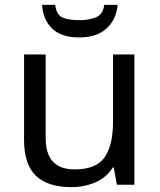

<svg xmlns="http://www.w3.org/2000/svg" viewBox="-20 -760 658 790"><path d="M533 -536V0H461L448 -71H444Q418 -29 372 -9.5Q326 10 274 10Q177 10 128 -36.5Q79 -83 79 -185V-536H168V-191Q168 -63 287 -63Q376 -63 410.5 -113Q445 -163 445 -257V-536ZM464 -740Q459 -680 418.5 -643Q378 -606 306 -606Q232 -606 194.5 -642.5Q157 -679 153 -740H207Q212 -699 237 -688Q262 -677 308 -677Q347 -677 375.5 -689Q404 -701 409 -740Z"/></svg>

Font: Noto Sans Kaithi
Style: Regular
Weight: 400
Designer: Monotype Design Team
Foundry: Monotype Imaging Inc.
Version: Version 2.005; ttfautohint (v1.8.4.7-5d5b)